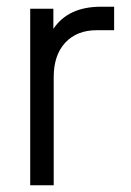

<svg xmlns="http://www.w3.org/2000/svg" viewBox="-20 -552 390 572"><path d="M281 -532H320V-462H268Q209 -462 174.5 -425Q140 -388 140 -322V0H70V-526H139V-466Q183 -532 281 -532Z"/></svg>

Font: Plus Jakarta Display Light
Style: Regular
Weight: 300
Designer: Gumpita Rahayu
Foundry: Tokotype Studio
Version: Version 1.000;hotconv 1.0.109;makeotfexe 2.5.65596